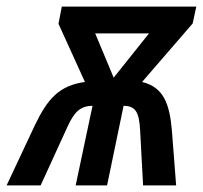

<svg xmlns="http://www.w3.org/2000/svg" viewBox="-71 -561 614 581"><path d="M273 -326 217 -460H380ZM-51 0H52L133 -177C154 -223 172 -240 209 -241L158 0H253L303 -241C338 -240 350 -224 353 -167L362 0H462L449 -168C442 -245 425 -297 359 -313L512 -490L523 -541H116L106 -489L186 -313C108 -302 73 -262 35 -183Z"/></svg>

Font: Noto Sans Display SemiCondensed Medium
Style: Italic
Weight: 500
Width: 4
Italic angle: -12°
Designer: Monotype Design Team
Foundry: Monotype Imaging Inc.
Version: Version 1.900